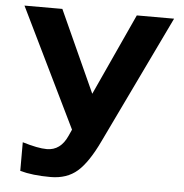

<svg xmlns="http://www.w3.org/2000/svg" viewBox="-51 -750 776 809"><g transform="rotate(5 336.5 -345.0)"><path d="M252.9 -169.9 265.1 -196.8 20 -700.2H180.2L336.9 -355L495.1 -700.2H652.8L393.1 -159.2Q349.6 -67.4 305.4 -28.8Q261.2 9.8 191.9 9.8Q115.7 9.8 63 -4.9V-126Q128.4 -106 166 -106Q224.6 -106 252.9 -169.9Z"/></g></svg>

Font: LT Superior
Style: Bold
Weight: 400
Designer: Daniel Lyons
Foundry: LyonsType
Version: Version 1.000